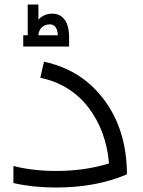

<svg xmlns="http://www.w3.org/2000/svg" viewBox="-20 -839 642 859"><path d="M289.1 -681.2V-630.9H84V-681.2H104V-818.8H151.9V-751Q175.8 -777.8 214.8 -777.8Q249 -777.8 268.3 -752Q287.6 -726.1 289.1 -681.2ZM151.9 -681.2H238.8Q237.8 -704.6 228.8 -717.3Q219.7 -730 203.1 -730Q180.7 -730 166.7 -716.3Q152.8 -702.6 151.9 -681.2ZM176.8 -563Q347.2 -526.4 447.3 -390.6Q547.4 -254.9 547.9 -59.1Q410.2 0 230 0Q128.4 0 40 -20V-96.2Q128.4 -74.2 231 -74.2Q360.4 -74.2 467.8 -107.9Q454.6 -255.9 374.8 -359.1Q294.9 -462.4 160.2 -491.2Z"/></svg>

Font: Montserrat-Arabic Light
Style: Regular
Weight: 300
Designer: Mohamed Gaber
Foundry: Kief Type Foundry
Version: Version 5.008;PS 005.008;hotconv 1.0.88;makeotf.lib2.5.64775